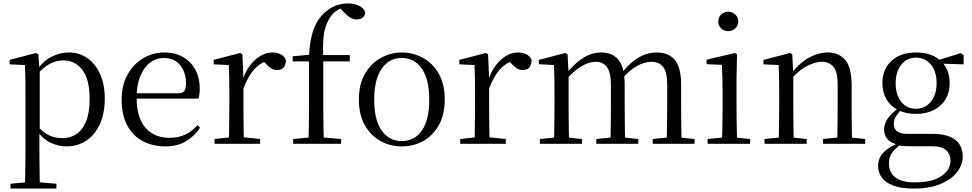

<svg xmlns="http://www.w3.org/2000/svg" viewBox="-20 -836 5649 1116"><path d="M41 260V232L152 222H189L308 232V260ZM125 260Q126 226 126.5 185.5Q127 145 127.5 103.5Q128 62 128 27V-287Q128 -338 127.5 -379.5Q127 -421 125 -458L36 -462V-488L190 -528L203 -520L209 -435L211 -430V-79L209 -69V27Q209 61 209.5 102.5Q210 144 210.5 185Q211 226 212 260ZM367 15Q322 15 277 -5Q232 -25 194 -77H181L195 -105Q233 -64 267.5 -48.5Q302 -33 343 -33Q387 -33 422.5 -55.5Q458 -78 479.5 -128.5Q501 -179 501 -261Q501 -375 458.5 -430Q416 -485 348 -485Q310 -485 273 -467Q236 -449 191 -398L181 -425H192Q231 -482 280.5 -506.5Q330 -531 380 -531Q441 -531 488 -498Q535 -465 562 -405Q589 -345 589 -263Q589 -177 560.5 -114.5Q532 -52 481.5 -18.5Q431 15 367 15Z M942 15Q869 15 811 -15Q753 -45 720 -106Q687 -167 687 -257Q687 -341 721.5 -402.5Q756 -464 812 -497.5Q868 -531 934 -531Q999 -531 1045.5 -503.5Q1092 -476 1116.5 -429Q1141 -382 1141 -323Q1141 -287 1134 -263H726V-294H1016Q1043 -294 1052 -308Q1061 -322 1061 -352Q1061 -416 1027 -457.5Q993 -499 932 -499Q888 -499 852 -471.5Q816 -444 795 -392.5Q774 -341 774 -269Q774 -188 798.5 -136Q823 -84 866 -59.5Q909 -35 964 -35Q1017 -35 1056.5 -53.5Q1096 -72 1127 -108L1143 -94Q1110 -44 1060 -14.5Q1010 15 942 15Z M1227 0V-28L1338 -40H1379L1492 -28V0ZM1310 0Q1311 -24 1311.5 -65Q1312 -106 1312.5 -150.5Q1313 -195 1313 -229V-289Q1313 -341 1312.5 -381Q1312 -421 1310 -458L1222 -462V-488L1376 -528L1389 -520L1395 -379V-378V-229Q1395 -195 1395.5 -150.5Q1396 -106 1396.5 -65Q1397 -24 1398 0ZM1394 -319 1373 -371H1391Q1406 -420 1433 -455.5Q1460 -491 1493.5 -511Q1527 -531 1562 -531Q1591 -531 1613 -519.5Q1635 -508 1642 -486Q1641 -459 1629 -444Q1617 -429 1590 -429Q1571 -429 1556 -438.5Q1541 -448 1524 -467L1501 -489L1546 -487Q1494 -473 1457.5 -432.5Q1421 -392 1394 -319Z M1684 0V-28L1800 -39H1840L1963 -28V0ZM1773 0Q1775 -57 1775.5 -114.5Q1776 -172 1776 -229V-479H1681V-509L1806 -520L1776 -505V-511Q1781 -606 1802.5 -664.5Q1824 -723 1864 -760Q1895 -789 1930 -802.5Q1965 -816 2002 -816Q2038 -816 2066.5 -803Q2095 -790 2103 -764Q2102 -746 2089 -734.5Q2076 -723 2053 -723Q2034 -723 2016.5 -733.5Q1999 -744 1978 -766L1951 -794V-803H1992V-795Q1964 -792 1939 -775.5Q1914 -759 1898 -734Q1882 -709 1872 -678Q1862 -647 1859 -602.5Q1856 -558 1859 -493V-229Q1859 -172 1860 -114.5Q1861 -57 1862 0ZM1818 -479V-516H2013V-479Z M2315 15Q2249 15 2192.5 -16Q2136 -47 2101 -107.5Q2066 -168 2066 -258Q2066 -348 2102 -408.5Q2138 -469 2195 -500Q2252 -531 2315 -531Q2380 -531 2437 -500.5Q2494 -470 2529.5 -409Q2565 -348 2565 -258Q2565 -168 2530 -107Q2495 -46 2438.5 -15.5Q2382 15 2315 15ZM2315 -16Q2390 -16 2432.5 -78Q2475 -140 2475 -257Q2475 -373 2432.5 -436Q2390 -499 2315 -499Q2241 -499 2198 -436Q2155 -373 2155 -257Q2155 -140 2198 -78Q2241 -16 2315 -16Z M2655 0V-28L2766 -40H2807L2920 -28V0ZM2738 0Q2739 -24 2739.5 -65Q2740 -106 2740.5 -150.5Q2741 -195 2741 -229V-289Q2741 -341 2740.5 -381Q2740 -421 2738 -458L2650 -462V-488L2804 -528L2817 -520L2823 -379V-378V-229Q2823 -195 2823.5 -150.5Q2824 -106 2824.5 -65Q2825 -24 2826 0ZM2822 -319 2801 -371H2819Q2834 -420 2861 -455.5Q2888 -491 2921.5 -511Q2955 -531 2990 -531Q3019 -531 3041 -519.5Q3063 -508 3070 -486Q3069 -459 3057 -444Q3045 -429 3018 -429Q2999 -429 2984 -438.5Q2969 -448 2952 -467L2929 -489L2974 -487Q2922 -473 2885.5 -432.5Q2849 -392 2822 -319Z M3118 0V-28L3226 -39H3259L3363 -28V0ZM3200 0Q3201 -24 3201.5 -65Q3202 -106 3202.5 -150.5Q3203 -195 3203 -229V-290Q3203 -341 3202.5 -381Q3202 -421 3200 -458L3112 -463V-488L3266 -528L3279 -520L3285 -406V-403V-229Q3285 -195 3285.5 -150.5Q3286 -106 3286.5 -65Q3287 -24 3288 0ZM3446 0V-28L3554 -39H3587L3690 -28V0ZM3528 0Q3529 -24 3529.5 -64.5Q3530 -105 3530.5 -149.5Q3531 -194 3531 -229V-342Q3531 -416 3507.5 -446.5Q3484 -477 3444 -477Q3406 -477 3363 -453Q3320 -429 3268 -371L3259 -406H3270Q3319 -468 3369.5 -499.5Q3420 -531 3475 -531Q3540 -531 3575.5 -487.5Q3611 -444 3611 -342V-229Q3611 -194 3611.5 -149.5Q3612 -105 3612.5 -64.5Q3613 -24 3614 0ZM3774 0V-28L3880 -39H3913L4017 -28V0ZM3854 0Q3856 -24 3856.5 -64.5Q3857 -105 3857.5 -149.5Q3858 -194 3858 -229V-342Q3858 -418 3834 -447.5Q3810 -477 3767 -477Q3730 -477 3687 -455Q3644 -433 3594 -377L3583 -413H3595Q3643 -474 3693 -502.5Q3743 -531 3797 -531Q3866 -531 3902.5 -487.5Q3939 -444 3939 -343V-229Q3939 -194 3939.5 -149.5Q3940 -105 3940.5 -64.5Q3941 -24 3942 0Z M4093 0V-28L4203 -39H4234L4340 -28V0ZM4176 0Q4177 -24 4178 -65Q4179 -106 4179.5 -150.5Q4180 -195 4180 -229V-289Q4180 -340 4179 -381Q4178 -422 4176 -459L4087 -463V-489L4252 -528L4264 -520L4261 -380V-229Q4261 -195 4261.5 -150.5Q4262 -106 4263 -65Q4264 -24 4265 0ZM4213 -655Q4189 -655 4172 -670.5Q4155 -686 4155 -711Q4155 -736 4172 -752Q4189 -768 4213 -768Q4236 -768 4253.5 -752Q4271 -736 4271 -711Q4271 -686 4253.5 -670.5Q4236 -655 4213 -655Z M4424 0V-28L4532 -39H4565L4669 -28V0ZM4506 0Q4507 -24 4507.5 -65Q4508 -106 4508.5 -150.5Q4509 -195 4509 -229V-289Q4509 -341 4508.5 -381Q4508 -421 4506 -458L4418 -462V-488L4572 -528L4585 -520L4591 -403V-402V-229Q4591 -195 4591.5 -150.5Q4592 -106 4592.5 -65Q4593 -24 4594 0ZM4764 0V-28L4871 -39H4904L5009 -28V0ZM4846 0Q4847 -24 4847.5 -64.5Q4848 -105 4848.5 -149.5Q4849 -194 4849 -229V-344Q4849 -418 4824.5 -447.5Q4800 -477 4757 -477Q4723 -477 4676 -455Q4629 -433 4574 -372L4566 -406H4576Q4630 -473 4684 -502Q4738 -531 4791 -531Q4856 -531 4893 -487.5Q4930 -444 4930 -342V-229Q4930 -194 4930.5 -149.5Q4931 -105 4931.5 -64.5Q4932 -24 4933 0Z M5292 260Q5217 260 5171.5 242.5Q5126 225 5105 195.5Q5084 166 5084 128Q5084 81 5117.5 48Q5151 15 5217 -11L5222 -2Q5183 27 5165 52Q5147 77 5147 114Q5147 168 5185.5 196Q5224 224 5294 224Q5399 224 5452 187.5Q5505 151 5505 97Q5505 63 5481 38.5Q5457 14 5394 14H5271Q5248 14 5230 13Q5212 12 5196 7V4Q5119 -15 5119 -84Q5119 -116 5138.5 -145Q5158 -174 5203 -209V-218L5226 -206Q5200 -179 5187.5 -160Q5175 -141 5175 -116Q5175 -90 5193 -74Q5211 -58 5252 -58H5398Q5459 -58 5498.5 -42.5Q5538 -27 5557 3Q5576 33 5576 75Q5576 121 5543.5 163.5Q5511 206 5447.5 233Q5384 260 5292 260ZM5304 -174Q5244 -174 5200 -196.5Q5156 -219 5132.5 -259Q5109 -299 5109 -352Q5109 -433 5161.5 -482Q5214 -531 5305 -531Q5351 -531 5388 -518Q5425 -505 5449 -480L5452 -478Q5500 -432 5500 -352Q5500 -299 5476 -259Q5452 -219 5408 -196.5Q5364 -174 5304 -174ZM5304 -204Q5358 -204 5391 -245Q5424 -286 5424 -353Q5424 -420 5391 -460.5Q5358 -501 5305 -501Q5251 -501 5218.5 -460Q5186 -419 5186 -352Q5186 -285 5218 -244.5Q5250 -204 5304 -204ZM5419 -467V-484H5425L5564 -527L5581 -516V-462Z"/></svg>

Font: Noto Serif TC ExtraLight
Style: Regular
Weight: 400
Version: Version 2.002-H1;hotconv 1.1.0;makeotfexe 2.6.0